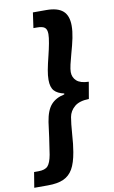

<svg xmlns="http://www.w3.org/2000/svg" viewBox="-148 -830 621 1049"><g transform="rotate(-10 162.5 -305.5)"><path d="M-32 82H-8Q29 82 44.5 65Q60 48 68 4Q75 -40 82 -90Q89 -144 93 -173Q103 -237 129.5 -267Q156 -297 204 -307L205 -312Q168 -320 150.5 -339.5Q133 -359 133 -400Q133 -424 138.5 -454Q144 -484 156 -532Q164 -564 170 -596Q176 -628 176 -647Q176 -673 163.5 -683Q151 -693 121 -693H101L113 -778H187Q250 -778 279.5 -752Q309 -726 309 -670Q309 -639 301.5 -602.5Q294 -566 280 -517Q272 -489 266 -462.5Q260 -436 260 -421Q260 -391 281 -372Q302 -353 348 -352L332 -259Q279 -258 252 -235Q225 -212 219 -179Q213 -144 209 -88Q205 -27 198 12Q188 71 169 104Q150 137 117 152Q84 167 30 167H-46Z"/></g></svg>

Font: Nebula Sans Bold
Style: Regular
Weight: 700
Italic angle: -9°
Designer: Paul D. Hunt for Adobe (as Source Sans)
Foundry: Nebula Entertainment & Broadcasting LLC
Version: Version 1.010